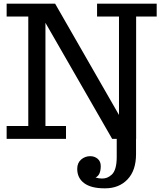

<svg xmlns="http://www.w3.org/2000/svg" viewBox="-20 -755 880 1044"><path d="M16.1 0V-69.8H133.8V-665H16.1V-734.9H279.8L627 -129.9V-665H507.8V-734.9H832V-665H720.2V0H719.7V83Q719.7 171.9 673.3 220.5Q627 269 551.8 269H547.9Q475.6 269 437.7 241Q399.9 212.9 399.9 163.1Q399.9 130.9 421.1 112.5Q442.4 94.2 470.7 94.2Q494.1 94.2 511 108.4Q527.8 122.6 527.8 147.9Q527.8 197.8 499.5 210Q515.6 215.8 534.7 215.8Q549.3 215.8 561.8 211.2Q574.2 206.5 587.4 194.8Q614.7 169.9 614.7 98.1V0H589.8L227.1 -630.9V-69.8H338.9V0Z"/></svg>

Font: Trocchi
Style: Regular
Weight: 400
Designer: Vernon Adams
Foundry: Vernon Adams
Version: Version 1.101; ttfautohint (v1.8.4.7-5d5b);gftools[0.9.27]